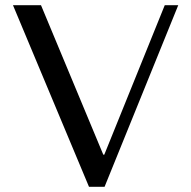

<svg xmlns="http://www.w3.org/2000/svg" viewBox="-20 -720 737 740"><path d="M30 -700 323 0H383L667 -700H615L382 -124H378L138 -700Z"/></svg>

Font: Tenor Sans
Style: Regular
Weight: 400
Designer: Denis Masharov
Foundry: Denis Masharov
Version: Version 1.1